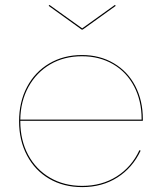

<svg xmlns="http://www.w3.org/2000/svg" viewBox="-20 -757 655 785"><path d="M564 -270V-263H63V-261Q63 -184 95 -124Q127 -64 184.5 -30.5Q242 3 316 3Q396 3 457 -35.5Q518 -74 550 -143L555 -141Q522 -71 460 -31.5Q398 8 316 8Q240 8 181.5 -26Q123 -60 90.5 -121.5Q58 -183 58 -261Q58 -340 90.5 -401.5Q123 -463 181.5 -497.5Q240 -532 315 -532Q388 -532 445 -498.5Q502 -465 533 -405.5Q564 -346 564 -270ZM559 -268V-270Q559 -345 528.5 -403.5Q498 -462 442.5 -494.5Q387 -527 315 -527Q242 -527 185.5 -494Q129 -461 96.5 -402Q64 -343 63 -268ZM314 -636 179 -733 182 -737 316 -641 450 -737 453 -733 318 -636Z"/></svg>

Font: Hepta Slab Hairline
Style: Regular
Weight: 400
Designer: Michael LaGattuta
Foundry: Michael LaGattuta
Version: Version 1.100; ttfautohint (v1.8) -l 8 -r 50 -G 200 -x 14 -D